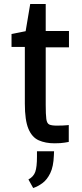

<svg xmlns="http://www.w3.org/2000/svg" viewBox="-20 -707 415 966"><path d="M254 14Q209 14 175 -1Q141 -16 123 -59Q105 -102 105 -185V-471H38V-536L109 -550L132 -687H210V-551H327V-469H210V-180Q210 -131 213 -108.5Q216 -86 228 -80.5Q240 -75 265 -75Q281 -75 294.5 -75.5Q308 -76 317 -77Q326 -78 326 -78V7Q326 7 306 10.5Q286 14 254 14ZM147 239 123 196Q149 182 157.5 157.5Q166 133 166 82V54H252L251 76Q249 131 233 164Q217 197 194 214Q171 231 147 239Z"/></svg>

Font: Ruda SemiBold
Style: Regular
Weight: 600
Designer: Mariela Monsalve and Angelina Sanchez
Foundry: Mariela Monsalve and Angelina Sanchez
Version: Version 2.001